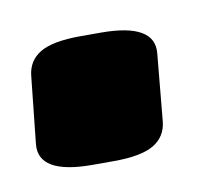

<svg xmlns="http://www.w3.org/2000/svg" viewBox="-41 -199 274 240"><g transform="rotate(-10 96.5 -78.5)"><path d="M60 2Q-9 2 -5 -36L4 -121Q6 -140 22 -149.5Q38 -159 73 -159H99Q168 -159 164 -121L156 -36Q154 -17 138 -7.5Q122 2 87 2Z"/></g></svg>

Font: Asap ExtraBold
Style: Italic
Weight: 800
Italic angle: -6°
Designer: Pablo Cosgaya
Foundry: Omnibus-Type
Version: Version 3.001; ttfautohint (v1.8.4.7-5d5b)